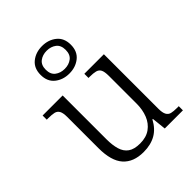

<svg xmlns="http://www.w3.org/2000/svg" viewBox="-229 -940 1077 1077"><g transform="rotate(-45 309.5 -402.0)"><path d="M276 10Q196 10 154 -37Q112 -84 112 -185V-433Q112 -465 103.5 -480Q95 -495 78 -499Q61 -503 32 -503H20V-536H179V-187Q179 -142 189 -108Q199 -74 224.5 -56Q250 -38 296 -38Q345 -38 377 -61Q409 -84 424.5 -123Q440 -162 440 -210V-430Q440 -464 432 -479Q424 -494 406.5 -498.5Q389 -503 360 -503H351V-536H506V-103Q506 -72 514.5 -56.5Q523 -41 539.5 -37Q556 -33 582 -33H597V0H453L444 -85H440Q414 -36 373.5 -13Q333 10 276 10ZM293 -596Q243 -596 208 -624Q173 -652 173 -705Q173 -758 208 -786Q243 -814 293 -814Q343 -814 378 -786Q413 -758 413 -705Q413 -652 378 -624Q343 -596 293 -596ZM293 -633Q326 -633 349 -650.5Q372 -668 372 -705Q372 -742 349 -759.5Q326 -777 293 -777Q260 -777 237 -759.5Q214 -742 214 -705Q214 -668 237 -650.5Q260 -633 293 -633Z"/></g></svg>

Font: Noto Rashi Hebrew Light
Style: Regular
Weight: 300
Version: Version 1.006